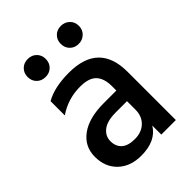

<svg xmlns="http://www.w3.org/2000/svg" viewBox="-203 -800 906 906"><g transform="rotate(-45 249.5 -347.0)"><path d="M189 -681Q206 -664 206 -638Q206 -612 189 -595Q172 -578 145.5 -578Q119 -578 102 -595Q85 -612 85 -638Q85 -664 102 -681Q119 -698 145.5 -698Q172 -698 189 -681ZM409.5 -681Q427 -664 427 -638Q427 -612 409.5 -595Q392 -578 366 -578Q340 -578 323 -595Q306 -612 306 -638Q306 -664 323 -681Q340 -698 366 -698Q392 -698 409.5 -681ZM202 4Q130 4 86.5 -37.5Q43 -79 43 -147.5Q43 -216 98 -256.5Q153 -297 252 -297H336V-326Q336 -378 311 -404.5Q286 -431 228 -431Q147 -431 81 -386V-481Q140 -515 237 -515Q436 -515 436 -322V0H339V-60Q300 4 202 4ZM336 -169V-226H260Q204 -226 175.5 -204Q147 -182 147 -147.5Q147 -113 169 -93Q191 -73 236 -73Q281 -73 308.5 -99.5Q336 -126 336 -169Z"/></g></svg>

Font: Hind Kochi Medium
Style: Regular
Weight: 500
Designer: Dhruvi Tolia
Foundry: Indian Type Foundry
Version: Version 0.702;PS 1.0;hotconv 1.0.81;makeotf.lib2.5.63406